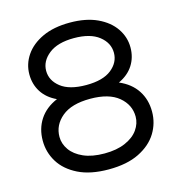

<svg xmlns="http://www.w3.org/2000/svg" viewBox="-103 -762 801 862"><g transform="rotate(-15 298.0 -331.0)"><path d="M298 10Q213 10 156.5 -18Q100 -46 72 -91.5Q44 -137 44 -191Q44 -247 72 -289.5Q100 -332 154 -355Q109 -376 86 -412Q63 -448 63 -494Q63 -542 90.5 -582.5Q118 -623 170.5 -647.5Q223 -672 298 -672Q373 -672 425.5 -647.5Q478 -623 505.5 -582.5Q533 -542 533 -494Q533 -448 510 -412Q487 -376 442 -355Q496 -332 524 -289.5Q552 -247 552 -191Q552 -137 524 -91.5Q496 -46 439.5 -18Q383 10 298 10ZM298 -64Q355 -64 395 -81.5Q435 -99 455 -127.5Q475 -156 475 -188Q475 -243 430 -280.5Q385 -318 298 -318Q211 -318 166 -280.5Q121 -243 121 -188Q121 -156 141 -127.5Q161 -99 200.5 -81.5Q240 -64 298 -64ZM298 -382Q376 -382 415.5 -413.5Q455 -445 455 -490Q455 -536 414.5 -568Q374 -600 298 -600Q222 -600 181 -567.5Q140 -535 140 -490Q140 -445 180 -413.5Q220 -382 298 -382Z"/></g></svg>

Font: Nata Sans
Style: Regular
Weight: 400
Designer: Daniel Uzquiano Cruz
Version: Version 1.001